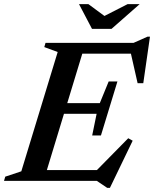

<svg xmlns="http://www.w3.org/2000/svg" viewBox="-44 -878 748 932"><path d="M476.5 34 426 0H-24.5L-18.5 -20.5L59.5 -46.5L236 -625.5L171 -649.5L177 -670H604.5L672 -700H684L651.5 -474H624L591.5 -617.5H355.5L282.5 -377.5H440.5L483.5 -482.5H526L446 -220.5H403.5L425 -325.5H266.5L183.5 -52.5H426.5L578.5 -207L600 -195L489.5 34ZM634 -858 497.5 -738H402.5L339.5 -858H385L463 -800.5L575.5 -858Z"/></svg>

Font: Newsreader Text SemiBold
Style: Italic
Weight: 600
Italic angle: -17°
Designer: Hugues Gentile
Foundry: Production Type
Version: Version 1.001